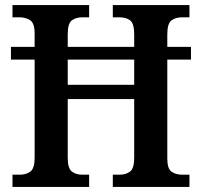

<svg xmlns="http://www.w3.org/2000/svg" viewBox="-20 -734 793 754"><path d="M29 0V-48H59Q83 -48 99.5 -60.5Q116 -73 116 -114V-500H23V-550H116V-602Q116 -643 98.5 -654.5Q81 -666 57 -666H29V-714H330V-666H303Q278 -666 262 -654Q246 -642 246 -600V-550H507V-599Q507 -642 491 -654Q475 -666 449 -666H423V-714H724V-666H695Q670 -666 653.5 -654Q637 -642 637 -599V-550H730V-500H637V-111Q637 -71 654 -59.5Q671 -48 695 -48H724V0H423V-48H450Q475 -48 491 -60.5Q507 -73 507 -115V-345H246V-114Q246 -73 262 -60.5Q278 -48 303 -48H330V0ZM246 -401H507V-500H246Z"/></svg>

Font: Noto Serif Tamil SemiCondensed SemiBold
Style: Regular
Weight: 600
Width: 4
Designer: Indian Type Foundry, Tom Grace, and the Monotype Design Team
Foundry: Monotype Imaging Inc.
Version: Version 2.004; ttfautohint (v1.8.4.7-5d5b)